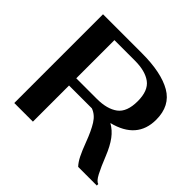

<svg xmlns="http://www.w3.org/2000/svg" viewBox="-168 -885 1071 1071"><g transform="rotate(45 367.0 -350.0)"><path d="M724 -12V0H577Q559 -19 544 -49Q529 -79 511 -127Q486 -194 461.5 -233Q437 -272 400 -285H380H220V0H73V-700H380Q533 -700 616 -652Q699 -604 699 -494Q699 -342 531 -300Q567 -280 593.5 -244.5Q620 -209 643 -152Q668 -89 687.5 -52Q707 -15 724 -12ZM220 -342H382Q463 -342 508 -375.5Q553 -409 553 -494Q553 -577 508 -610Q463 -643 382 -643H220Z"/></g></svg>

Font: Fahkwang SemiBold
Style: Regular
Weight: 600
Designer: Suppakit Chalermlarp | Katatrad Co.,Ltd.
Foundry: Cadson Demak Co.,Ltd.
Version: Version 1.000; ttfautohint (v1.6)